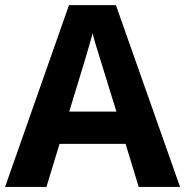

<svg xmlns="http://www.w3.org/2000/svg" viewBox="-20 -737 730 757"><path d="M526.9 0 475.1 -169.9H214.8L163.1 0H0L252 -716.8H437L689.9 0ZM439 -296.9Q367.2 -527.8 358.2 -558.1Q349.1 -588.4 345.2 -606Q329.1 -543.5 252.9 -296.9Z"/></svg>

Font: Samim FD
Style: Bold-FD
Weight: 700
Foundry: DejaVu fonts team - Redesigned by Saber Rastikerdar
Version: Version 4.0.1